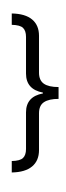

<svg xmlns="http://www.w3.org/2000/svg" viewBox="-20 -916 416 1204"><path d="M143.1 -211.4Q143.1 -310.1 249 -330.1V-335.4Q143.1 -355.5 143.1 -454.6V-684.6Q143.1 -723.1 124.3 -741.2Q105.5 -759.3 53.7 -760.3V-831.5Q138.2 -830.1 181.4 -793.9Q224.6 -757.8 224.6 -691.4V-460.4Q224.6 -412.6 254.6 -391.4Q284.7 -370.1 347.2 -370.1V-295.9Q287.1 -295.9 255.9 -275.4Q224.6 -254.9 224.6 -205.6V24.9Q224.6 91.8 181.2 127.9Q137.7 164.1 53.7 165.5V93.8Q105.5 92.8 124.3 74.7Q143.1 56.6 143.1 18.1ZM303.2 -591.8ZM308.6 -896.5ZM256.3 267.6Z"/></svg>

Font: Noto Sans Gujarati UI
Style: Regular
Weight: 400
Designer: Monotype Design Team
Foundry: Monotype Imaging Inc.
Version: Version 1.03